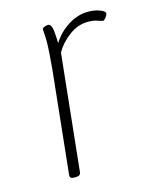

<svg xmlns="http://www.w3.org/2000/svg" viewBox="-87 -590 518 652"><g transform="rotate(-15 171.5 -264.0)"><path d="M94 2Q78 2 79 -10L117 -373Q120 -406 121.5 -429.5Q123 -453 123 -466Q123 -486 122 -496Q121 -506 121 -510Q121 -516 128 -519Q135 -522 142 -522Q149 -522 153.5 -510.5Q158 -499 159 -453Q180 -487 214 -508.5Q248 -530 284 -530Q308 -530 326 -523Q344 -516 343 -508Q342 -502 336 -494.5Q330 -487 327 -487Q321 -487 308.5 -492Q296 -497 275 -497Q239 -497 207.5 -473Q176 -449 160 -420L117 -10Q116 2 98 2Z"/></g></svg>

Font: Asap Semi Condensed Semi Condensed Thin
Style: Italic
Weight: 100
Width: 4
Italic angle: -6°
Designer: Pablo Cosgaya
Foundry: Omnibus-Type
Version: Version 3.001; ttfautohint (v1.8.4.7-5d5b)